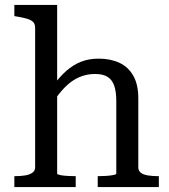

<svg xmlns="http://www.w3.org/2000/svg" viewBox="-20 -756 685 776"><path d="M211 -736V-54Q211 -51 223 -48.5Q235 -46 252 -45Q269 -44 283 -44H286V0H38V-44H40Q63 -44 81.5 -47Q100 -50 111 -58Q122 -66 122 -80V-644Q122 -659 114 -667Q106 -675 90 -680Q74 -685 49 -689L38 -691V-736ZM622 0H375V-44H377Q391 -44 408 -45Q425 -46 437.5 -48.5Q450 -51 450 -54V-347Q450 -386 441.5 -410Q433 -434 414.5 -445.5Q396 -457 364 -457Q330 -457 300 -444Q270 -431 244 -405Q218 -379 194 -342L193 -407Q220 -445 248 -469.5Q276 -494 307.5 -506.5Q339 -519 379 -519Q427 -519 463 -502Q499 -485 519 -449.5Q539 -414 539 -358V-80Q539 -66 549 -58Q559 -50 578 -47Q597 -44 620 -44H622Z"/></svg>

Font: Roboto Serif 28pt
Style: Regular
Weight: 400
Designer: Greg Gazdowicz
Foundry: Commercial Type
Version: Version 1.008